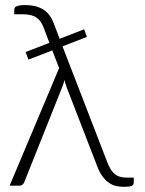

<svg xmlns="http://www.w3.org/2000/svg" viewBox="-20 -735 572 760"><path d="M81.5 -529 175.5 -565.5 154 -622.5Q148.5 -637.5 141.5 -648Q134.5 -658.5 124.8 -665.2Q115 -672 101.5 -675.2Q88 -678.5 69 -678.5H36.5V-696.5Q36.5 -700 38 -703.5Q39.5 -707 44.2 -709.5Q49 -712 57.5 -713.5Q66 -715 80 -715Q121 -715 149.5 -698.5Q178 -682 193 -642L216 -581.5L313 -619L324 -589L227.5 -551.5L404 -94.5Q417 -60 434.2 -46Q451.5 -32 479.5 -32H509.5V-12.5Q509.5 -3 501.2 0.8Q493 4.5 469.5 4.5Q454.5 4.5 439.8 1.2Q425 -2 411.5 -11.2Q398 -20.5 385.8 -36.8Q373.5 -53 364 -79L244 -389Q241 -397 239 -404.2Q237 -411.5 235.5 -418.5Q233.5 -411.5 231.5 -404.8Q229.5 -398 226.5 -391L75.5 -12.5Q73.5 -8 69 -4Q64.5 0 57.5 0H18L214 -465.5L187 -535.5L92.5 -499Z"/></svg>

Font: Lato Light
Style: Regular
Weight: 300
Designer: Lukasz Dziedzic
Foundry: tyPoland Lukasz Dziedzic
Version: Version 2.007; 2014-02-27